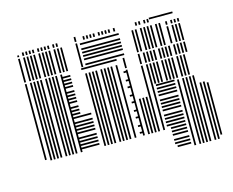

<svg xmlns="http://www.w3.org/2000/svg" viewBox="-90 -648 1069 881"><g transform="rotate(-15 444.5 -207.5)"><path d="M60 -8H52V-368H60ZM84 0H76V-368H84ZM100 0H92V-368H100ZM116 0H108V-368H116ZM132 0H124V-368H132ZM156 0H148V-368H156ZM172 0H164V-368H172ZM188 0H180V-368H188ZM204 0H196V-368H204ZM228 0H220V-368H228ZM312 -12H224V-20H312ZM312 -28H224V-36H312ZM312 -44H224V-52H312ZM312 -60H224V-68H312ZM312 -84H224V-92H312ZM312 -100H224V-108H312ZM312 -116H224V-124H312ZM312 -132H224V-140H312ZM312 -156H224V-164H312ZM264 -172H224V-180H264ZM264 -188H224V-196H264ZM264 -204H224V-212H264ZM264 -228H224V-236H264ZM264 -244H224V-252H264ZM264 -260H224V-268H264ZM264 -276H224V-284H264ZM264 -300H224V-308H264ZM264 -316H224V-324H264ZM264 -332H224V-340H264ZM264 -348H224V-356H264ZM340 0H332V-344H340ZM356 0H348V-344H356ZM372 0H364V-344H372ZM388 0H380V-344H388ZM412 0H404V-344H412ZM428 0H420V-344H428ZM444 0H436V-344H444ZM460 0H452V-344H460ZM484 0H476V-344H484ZM488 -364H320V-372H488ZM520 -12H504V-20H520ZM520 -44H504V-52H520ZM520 -84H504V-92H520ZM520 -116H504V-124H520ZM520 -156H504V-164H520ZM520 -188H504V-196H520ZM520 -228H504V-236H520ZM520 -260H504V-268H520ZM520 -300H504V-308H520ZM524 0H516V-216H524ZM548 0H540V-168H548ZM564 0H556V-168H564ZM580 0H572V-168H580ZM596 0H588V-216H596ZM620 0H612V-216H620ZM720 92H656V84H720ZM720 76H648V68H720ZM720 60H648V52H720ZM720 36H648V28H720ZM720 20H648V12H720ZM720 4H648V-4H720ZM720 -12H632V-20H720ZM720 -28H632V-36H720ZM720 -44H632V-52H720ZM720 -60H632V-68H720ZM720 -84H632V-92H720ZM720 -100H632V-108H720ZM720 -116H632V-124H720ZM720 -132H632V-140H720ZM720 -156H632V-164H720ZM720 -172H632V-180H720ZM720 -188H632V-196H720ZM720 -204H632V-212H720ZM740 104H732V-208H740ZM764 104H756V-208H764ZM780 104H772V-208H780ZM796 104H788V-208H796ZM812 104H804V-208H812ZM836 104H828V-168H836ZM852 104H844V-168H852ZM868 88H860V-160H868ZM524 -216H516V-312H524ZM596 -216H588V-312H596ZM620 -216H612V-312H620ZM636 -216H628V-312H636ZM652 -216H644V-312H652ZM668 -216H660V-312H668ZM692 -216H684V-312H692ZM708 -216H700V-312H708ZM724 -216H716V-312H724ZM740 -216H732V-312H740ZM764 -216H756V-312H764ZM780 -216H772V-312H780ZM796 -216H788V-312H796ZM524 -320H516V-368H524ZM596 -320H588V-368H596ZM620 -320H612V-368H620ZM636 -320H628V-368H636ZM652 -320H644V-368H652ZM668 -320H660V-368H668ZM692 -320H684V-368H692ZM708 -320H700V-368H708ZM724 -320H716V-368H724ZM740 -320H732V-368H740ZM764 -320H756V-368H764ZM780 -320H772V-368H780ZM796 -320H788V-368H796ZM812 -320H804V-368H812ZM60 -376H52V-488H60ZM84 -376H76V-488H84ZM100 -376H92V-488H100ZM116 -376H108V-488H116ZM132 -376H124V-488H132ZM156 -376H148V-488H156ZM172 -376H164V-488H172ZM188 -376H180V-488H188ZM204 -376H196V-488H204ZM228 -376H220V-488H228ZM244 -376H236V-488H244ZM260 -376H252V-488H260ZM332 -376H324V-488H332ZM528 -380H344V-388H528ZM528 -404H344V-412H528ZM528 -420H344V-428H528ZM528 -436H344V-444H528ZM528 -452H344V-460H528ZM528 -476H344V-484H528ZM596 -376H588V-480H596ZM612 -376H604V-480H612ZM636 -376H628V-480H636ZM652 -376H644V-480H652ZM668 -376H660V-480H668ZM684 -376H676V-480H684ZM708 -376H700V-480H708ZM724 -376H716V-480H724ZM756 -376H748V-456H756ZM780 -376H772V-456H780ZM796 -376H788V-456H796ZM812 -376H804V-456H812ZM756 -464H748V-480H756ZM780 -464H772V-480H780ZM796 -464H788V-480H796ZM812 -464H804V-480H812ZM60 -496H52V-504H60ZM84 -496H76V-512H84ZM100 -496H92V-512H100ZM116 -496H108V-512H116ZM132 -496H124V-512H132ZM156 -496H148V-512H156ZM172 -496H164V-512H172ZM188 -496H180V-512H188ZM204 -496H196V-512H204ZM228 -496H220V-512H228ZM244 -496H236V-512H244ZM332 -496H324V-519H332ZM372 -496H364V-512H372ZM388 -496H380V-512H388ZM404 -496H396V-512H404ZM420 -496H412V-512H420ZM444 -496H436V-512H444ZM460 -496H452V-512H460ZM476 -496H468V-512H476ZM492 -496H484V-512H492ZM516 -496H508V-512H516ZM620 -496H612V-512H620ZM636 -496H628V-512H636ZM660 -496H652V-512H660ZM676 -496H668V-512H676ZM792 -508H680V-516H792Z"/></g></svg>

Font: Rubik Lines
Style: Regular
Weight: 400
Designer: Hubert and Fischer, NaN
Foundry: Hubert and Fischer, NaN
Version: Version 2.201